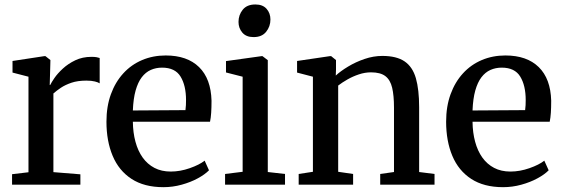

<svg xmlns="http://www.w3.org/2000/svg" viewBox="-20 -804 2450 836"><path d="M32.5 0V-45.5L104 -54V-470L34.5 -488V-538.5L172.5 -559.5H178L199.5 -542.5L199 -521.5L196.5 -433.5L199 -434.5Q203.5 -444.5 217 -464.2Q230.5 -484 253.5 -505.2Q276.5 -526.5 307.8 -541.5Q339 -556.5 378.5 -556.5Q392 -556.5 400.2 -555Q408.5 -553.5 414 -551.5V-441Q408 -445.5 393.2 -449.2Q378.5 -453 356 -453Q318.5 -453 291.2 -443.8Q264 -434.5 245 -421.8Q226 -409 212.5 -397V-54.5L330 -45V0Z M691.5 11Q608 11 552.8 -25Q497.5 -61 470.5 -125.5Q443.5 -190 443.5 -274Q443.5 -340.5 462.8 -393.5Q482 -446.5 516.8 -484.5Q551.5 -522.5 598.8 -542.5Q646 -562.5 701.5 -562.5Q795 -562.5 846.8 -511.8Q898.5 -461 901 -365.5Q901 -335 899.5 -312.8Q898 -290.5 894.5 -274H558.5Q559 -226.5 569.8 -186.8Q580.5 -147 601.2 -118Q622 -89 652.5 -73Q683 -57 723.5 -57Q764.5 -57 806.5 -71.8Q848.5 -86.5 871 -104.5L890 -62.5Q872.5 -44.5 841.2 -27.5Q810 -10.5 771 0.2Q732 11 691.5 11ZM558.5 -323 787.5 -324.5Q789 -334 789.5 -346.2Q790 -358.5 790 -368.5Q790 -431.5 766.2 -470.5Q742.5 -509.5 685.5 -509.5Q659 -509.5 636.5 -499.5Q614 -489.5 597.2 -467.5Q580.5 -445.5 570.5 -410Q560.5 -374.5 558.5 -323Z M960 0V-46.5L1036.5 -56V-470L964 -488.5V-538L1118.5 -559.5H1123L1146 -542V-55L1221 -46.5V0ZM1083.5 -642.5Q1052 -642.5 1035.2 -662Q1018.5 -681.5 1018.5 -708.5Q1018.5 -739 1037 -761.8Q1055.5 -784.5 1091.5 -784.5H1092.5Q1124 -784.5 1140.8 -765.5Q1157.5 -746.5 1157.5 -719Q1157.5 -689 1139 -665.8Q1120.5 -642.5 1084.5 -642.5Z M1342.5 -56V-470L1273.5 -488V-538.5L1416 -559.5H1422L1443 -542.5V-501.5L1442 -475Q1463 -494.5 1495.8 -514.2Q1528.5 -534 1567.2 -547.2Q1606 -560.5 1645 -560.5Q1706.5 -560.5 1741.5 -536.8Q1776.5 -513 1790.8 -463.5Q1805 -414 1805 -337V-55L1872 -46.5V0H1635.5V-46.5L1695.5 -55V-335.5Q1695.5 -388 1687.5 -422Q1679.5 -456 1658 -472.5Q1636.5 -489 1595.5 -489Q1569 -489 1542.8 -480.2Q1516.5 -471.5 1493.2 -458.2Q1470 -445 1452.5 -431.5V-56L1517.5 -46.5V0H1280.5V-46.5Z M2170.5 11Q2087 11 2031.8 -25Q1976.5 -61 1949.5 -125.5Q1922.5 -190 1922.5 -274Q1922.5 -340.5 1941.8 -393.5Q1961 -446.5 1995.8 -484.5Q2030.5 -522.5 2077.8 -542.5Q2125 -562.5 2180.5 -562.5Q2274 -562.5 2325.8 -511.8Q2377.5 -461 2380 -365.5Q2380 -335 2378.5 -312.8Q2377 -290.5 2373.5 -274H2037.5Q2038 -226.5 2048.8 -186.8Q2059.5 -147 2080.2 -118Q2101 -89 2131.5 -73Q2162 -57 2202.5 -57Q2243.5 -57 2285.5 -71.8Q2327.5 -86.5 2350 -104.5L2369 -62.5Q2351.5 -44.5 2320.2 -27.5Q2289 -10.5 2250 0.2Q2211 11 2170.5 11ZM2037.5 -323 2266.5 -324.5Q2268 -334 2268.5 -346.2Q2269 -358.5 2269 -368.5Q2269 -431.5 2245.2 -470.5Q2221.5 -509.5 2164.5 -509.5Q2138 -509.5 2115.5 -499.5Q2093 -489.5 2076.2 -467.5Q2059.5 -445.5 2049.5 -410Q2039.5 -374.5 2037.5 -323Z"/></svg>

Font: Merriweather 36pt Medium
Style: Regular
Weight: 500
Version: Version 2.100